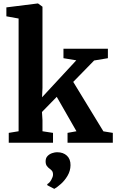

<svg xmlns="http://www.w3.org/2000/svg" viewBox="-20 -840 684 1130"><path d="M31.5 0V-58L89.5 -67.5V-731L17.5 -744V-796.5L201 -819.5H204L230 -800.5V-322.5L227.5 -267.5L429 -485L353.5 -497.5V-553H615V-497.5L534 -484L411 -358L588.5 -67L644 -58V0H377.5V-58L430 -67.5L314 -270L227 -181L230 -133V-67.5L292 -58V0ZM395 132.5Q394.5 165.5 377.8 194Q361 222.5 338.8 242.2Q316.5 262 300.5 271H298.5L259 250.5L258 243.5Q271 237.5 281.5 219Q292 200.5 292 188Q292 172.5 285.5 165Q279 157.5 271 152Q263 146.5 255.8 136.8Q248.5 127 248.5 109.5Q248.5 89.5 260.2 77.8Q272 66 287.8 61Q303.5 56 314 56H317Q352 56 373.8 76.2Q395.5 96.5 395 132.5Z"/></svg>

Font: Merriweather 24pt
Style: Bold
Weight: 700
Designer: Eben Sorkin
Foundry: Eben Sorkin
Version: Version 2.100